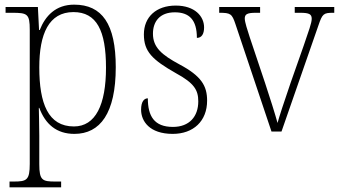

<svg xmlns="http://www.w3.org/2000/svg" viewBox="-20 -566 1464 826"><path d="M21 240H243V215H218C162 215 149 210 149 140V18C149 -39 147 -79 147 -102H149C175 -32 223 10 300 10C411 10 478 -79 478 -277C478 -463 419 -546 299 -546C220 -546 175 -498 151 -437H148L143 -536H4V-511H33C98 -511 108 -506 108 -438V139C108 209 95 215 39 215H21ZM298 -22C187 -22 149 -121 149 -276C149 -420 190 -514 296 -514C396 -514 436 -434 436 -275C436 -115 391 -22 298 -22Z M723 10C812 10 871 -45 871 -133C871 -197 846 -239 752 -289C676 -330 638 -362 638 -421C638 -473 667 -513 732 -513C794 -513 827 -481 827 -403C847 -403 858 -419 858 -448C858 -496 818 -542 736 -542C652 -542 599 -493 599 -418C599 -344 635 -309 737 -251C816 -208 833 -178 833 -130C833 -65 795 -20 724 -20C643 -20 616 -67 616 -143C600 -143 587 -129 587 -94C587 -45 623 10 723 10Z M993 -462 1148 0H1191L1350 -457C1367 -507 1372 -511 1414 -511H1418V-536H1248V-511H1272C1312 -511 1321 -504 1321 -485C1321 -467 1308 -433 1287 -371L1230 -209C1200 -122 1181 -63 1174 -37C1164 -74 1140 -150 1121 -207L1054 -407C1045 -435 1033 -471 1033 -486C1033 -504 1042 -511 1080 -511H1099V-536H923V-511C972 -511 978 -507 993 -462Z"/></svg>

Font: Noto Serif Thai SemiCondensed ExtraLight
Style: Regular
Weight: 200
Width: 4
Designer: Monotype Design Team
Foundry: Monotype Imaging Inc.
Version: Version 2.002